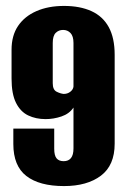

<svg xmlns="http://www.w3.org/2000/svg" viewBox="-20 -616 431 648"><path d="M196 12Q113 12 69 -22Q25 -56 25 -130V-182H163V-114Q163 -91 171 -81.5Q179 -72 195 -72Q211 -72 219.5 -82.5Q228 -93 228 -115V-253Q214 -232 187.5 -223Q161 -214 134 -214Q101 -214 75 -226.5Q49 -239 34 -269Q19 -299 19 -351V-448Q19 -496 41 -528.5Q63 -561 103 -578.5Q143 -596 196 -596Q250 -596 288.5 -578.5Q327 -561 347 -524.5Q367 -488 367 -431V-131Q367 -58 320.5 -23Q274 12 196 12ZM195 -299Q208 -299 217.5 -306.5Q227 -314 228 -324V-471Q228 -494 218 -504.5Q208 -515 193 -515Q178 -515 168 -505Q158 -495 158 -471V-335Q158 -313 171 -306.5Q184 -300 195 -299Z"/></svg>

Font: Alumni Sans Thin ExtraBold
Style: Regular
Weight: 800
Version: Version 1.018